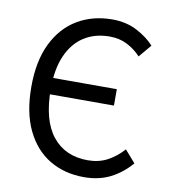

<svg xmlns="http://www.w3.org/2000/svg" viewBox="-78 -736 727 815"><g transform="rotate(10 285.5 -328.0)"><path d="M337.6 12Q253.8 12 189.3 -26.4Q124.8 -64.8 88.2 -140.6Q51.6 -216.3 51.6 -327.6Q51.6 -438.9 88.8 -514.7Q125.9 -590.5 191.4 -629.4Q256.9 -668.3 341.6 -668.3Q401.5 -668.3 448.3 -643.8Q495 -619.2 523.3 -587.4L477.6 -533Q451.7 -560.9 418.3 -577.9Q384.9 -594.9 343 -594.9Q278.9 -594.9 232.1 -564.7Q185.4 -534.5 159.9 -476.3Q134.4 -418 134.4 -333.6Q134.4 -197.6 189 -129.5Q243.6 -61.4 341 -61.4Q388.5 -61.4 425.3 -81Q462.1 -100.5 493.2 -135.1L538.9 -82.7Q500.5 -37.9 451.1 -12.9Q401.8 12 337.6 12ZM92.2 -309.3V-380H410.8V-309.3Z"/></g></svg>

Font: Source Sans 3 Variable
Style: Regular
Weight: 200
Designer: Paul D. Hunt
Foundry: Adobe Systems Incorporated
Version: Version 3.026